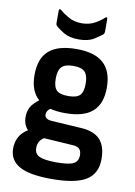

<svg xmlns="http://www.w3.org/2000/svg" viewBox="-97 -759 714 1017"><g transform="rotate(10 260.0 -250.0)"><path d="M264 -159Q217 -159 183 -168Q163 -155 163 -134Q163 -108 203 -106L364 -96Q433 -91 464.5 -55.5Q496 -20 496 47Q496 126 438.5 161.5Q381 197 254 197Q133 197 79 166Q25 135 25 73Q25 39 39.5 11.5Q54 -16 86 -36Q61 -61 61 -104Q61 -134 73.5 -156.5Q86 -179 117 -202Q69 -244 69 -331Q69 -419 117 -461.5Q165 -504 266 -504Q363 -504 410.5 -461Q458 -418 458 -330Q458 -243 410.5 -201Q363 -159 264 -159ZM264 -251Q309 -251 326.5 -269Q344 -287 344 -331Q344 -375 326.5 -394Q309 -413 264 -413Q219 -413 201 -394Q183 -375 183 -331Q183 -287 200.5 -269Q218 -251 264 -251ZM145 49Q145 80 170 92.5Q195 105 260 106Q330 106 355 93Q380 80 380 47Q380 24 368.5 13Q357 2 332 1L177 -9Q145 10 145 49ZM267 -556Q216 -556 184.5 -575Q153 -594 140 -608Q136 -612 136 -621V-687Q136 -694 139.5 -696Q143 -698 149 -693Q165 -678 196 -660.5Q227 -643 267 -643Q307 -643 337.5 -660Q368 -677 384 -693Q390 -699 393.5 -696.5Q397 -694 397 -687V-621Q397 -611 392 -606Q378 -594 347.5 -575Q317 -556 267 -556Z"/></g></svg>

Font: Sofia Sans
Style: Bold
Weight: 700
Designer: Botio Nikoltchev, Ani Petrova
Foundry: lettersoup
Version: Version 4.100; ttfautohint (v1.8.4.7-5d5b)